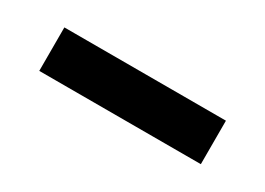

<svg xmlns="http://www.w3.org/2000/svg" viewBox="-17 -569 634 459"><g transform="rotate(30 300.0 -340.0)"><path d="M523 -280H77V-400H523Z"/></g></svg>

Font: Iosevka Heavy Extended
Style: Regular
Weight: 900
Width: 7
Monospace: yes
Designer: Belleve Invis
Foundry: Belleve Invis
Version: Version 32.5.0; ttfautohint (v1.8.4)